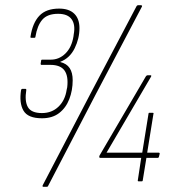

<svg xmlns="http://www.w3.org/2000/svg" viewBox="-20 -696 663 737"><path d="M141 -242Q87 -242 70 -271.5Q53 -301 61 -351Q63 -355 65 -355H77Q81 -355 81 -351Q74 -308 87 -285Q100 -262 141 -262Q179 -262 204.5 -286.5Q230 -311 236 -352L238 -361Q243 -404 227.5 -425.5Q212 -447 173 -447H139Q136 -447 136 -451L138 -464Q138 -467 142 -467H175Q207 -467 231 -490.5Q255 -514 262 -556L263 -564Q270 -601 255 -622Q240 -643 203 -643Q162 -643 142.5 -620.5Q123 -598 116 -555Q116 -551 112 -551H100Q96 -551 97 -555Q105 -608 131 -635.5Q157 -663 207 -663Q245 -663 265 -643.5Q285 -624 285 -588Q285 -548 266.5 -510.5Q248 -473 212 -459L211 -458Q236 -452 247.5 -434.5Q259 -417 259 -388Q259 -349 246 -315.5Q233 -282 207 -262Q181 -242 141 -242ZM146 21Q142 21 144 15L326 -334L504 -672Q506 -676 510 -676H521Q523 -676 524.5 -675Q526 -674 525 -671L346 -331L165 17Q164 21 159 21ZM512 0Q508 0 509 -4L522 -90H365Q361 -90 361 -94V-95Q361 -98 365 -104L540 -403Q543 -407 546 -407H558Q560 -407 560.5 -406Q561 -405 560 -402L389 -110H526L550 -259Q550 -263 553 -263H566Q571 -263 569 -259L545 -110H589Q593 -110 593 -106L590 -94Q589 -90 586 -90H542L528 -4Q528 0 524 0Z"/></svg>

Font: Sofia Sans Condensed Thin
Style: Italic
Weight: 250
Italic angle: -9°
Version: Version 4.100